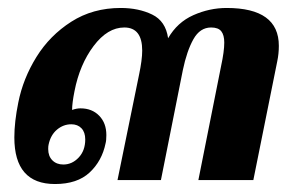

<svg xmlns="http://www.w3.org/2000/svg" viewBox="-20 -452 750 482"><path d="M16 -107Q16 -146 26 -195Q38 -255 71.5 -309Q105 -363 159 -397.5Q213 -432 283 -432Q328 -432 362 -415.5Q396 -399 402 -356Q425 -396 465.5 -414Q506 -432 549 -432Q680 -432 680 -337Q680 -317 676 -298L616 0H478L535 -286Q543 -323 543 -345Q543 -364 535.5 -373.5Q528 -383 510 -383Q482 -383 465.5 -353.5Q449 -324 439 -276L384 0H275L329 -264Q337 -302 337 -325Q337 -383 292 -383Q250 -383 215 -336.5Q180 -290 167 -223Q161 -193 161 -176Q172 -180 182 -180Q211 -180 229 -161.5Q247 -143 247 -113Q247 -99 245 -92Q236 -48 205 -19Q174 10 118 10Q16 10 16 -107ZM194 -102Q194 -120 184.5 -130Q175 -140 159 -140Q139 -140 123 -126.5Q107 -113 102 -89Q101 -85 101 -78Q101 -60 111.5 -49.5Q122 -39 139 -39Q161 -39 177.5 -56.5Q194 -74 194 -102Z"/></svg>

Font: Trirong
Style: Bold Italic
Weight: 700
Italic angle: -12°
Designer: Katatrad Team
Foundry: CadsonDemak
Version: Version 1.001